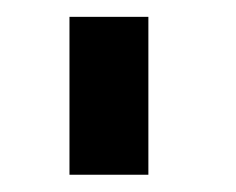

<svg xmlns="http://www.w3.org/2000/svg" viewBox="-20 -770 280 228"><path d="M62.5 -750H156.2V-562.5H62.5Z"/></svg>

Font: Vladivostok Bold
Style: Regular
Weight: 700
Width: 4
Designer: Michael Sharanda
Foundry: Michael Sharanda
Version: Version 1.005